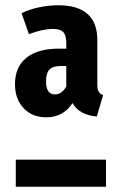

<svg xmlns="http://www.w3.org/2000/svg" viewBox="-20 -712 459 730"><path d="M232 -527V-548Q232 -578 220.5 -590Q209 -602 181 -602Q142 -602 90 -582L62 -662Q93 -677 130 -684.5Q167 -692 201 -692Q350 -692 350 -560V-388Q350 -358 372 -350L348 -269Q281 -275 256 -320Q220 -266 156 -266Q102 -266 69.5 -301Q37 -336 37 -392Q37 -457 80 -492Q123 -527 203 -527ZM232 -383V-461H211Q180 -461 167.5 -447Q155 -433 155 -403Q155 -353 189 -353Q215 -353 232 -383ZM383 -105V-2H40V-105Z"/></svg>

Font: Fira Sans Compressed SemiBold
Style: Regular
Weight: 600
Width: 1
Designer: bBox Type GmbH & Carrois Corporate GbR & Edenspiekermann AG
Foundry: bBox Type GmbH & Carrois Corporate GbR & Edenspiekermann AG
Version: Version 4.301